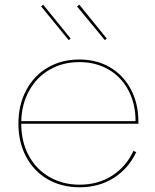

<svg xmlns="http://www.w3.org/2000/svg" viewBox="-20 -785 657 813"><path d="M566 -270V-261H70Q70 -186 101 -127.5Q132 -69 188.5 -36Q245 -3 317 -3Q395 -3 454.5 -41Q514 -79 545 -146L557 -141Q524 -71 461.5 -31.5Q399 8 317 8Q241 8 182 -26Q123 -60 90.5 -121.5Q58 -183 58 -261Q58 -340 90.5 -402Q123 -464 181.5 -498.5Q240 -533 316 -533Q390 -533 446.5 -499.5Q503 -466 534.5 -406Q566 -346 566 -270ZM70 -272H554Q554 -345 524 -402Q494 -459 440 -490.5Q386 -522 316 -522Q246 -522 191 -490.5Q136 -459 104 -402Q72 -345 70 -272ZM279 -622 271 -615 154 -758 163 -765ZM432 -622 424 -615 306 -758 316 -765Z"/></svg>

Font: Hepta Slab Thin
Style: Regular
Weight: 250
Designer: Michael LaGattuta
Foundry: Michael LaGattuta
Version: Version 1.100; ttfautohint (v1.8) -l 8 -r 50 -G 200 -x 14 -D